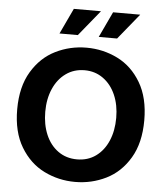

<svg xmlns="http://www.w3.org/2000/svg" viewBox="-61 -974 895 1043"><g transform="rotate(5 386.5 -452.0)"><path d="M40 -350Q40 -473 89.5 -555.5Q139 -638 218 -677Q297 -716 387 -716Q477 -716 556 -677Q635 -638 684 -555.5Q733 -473 733 -350Q733 -227 684 -144.5Q635 -62 556 -23Q477 16 387 16Q297 16 218 -23Q139 -62 89.5 -144.5Q40 -227 40 -350ZM580 -350Q580 -420 556 -475Q532 -530 488 -561.5Q444 -593 387 -593Q329 -593 285 -561.5Q241 -530 217 -475Q193 -420 193 -350Q193 -280 216.5 -225Q240 -170 284 -138.5Q328 -107 387 -107Q446 -107 489.5 -138.5Q533 -170 556.5 -225Q580 -280 580 -350ZM513 -920H661L547 -780H447ZM299 -920H447L333 -780H233Z"/></g></svg>

Font: Uncut Sans VF
Style: Regular
Weight: 400
Designer: Kasper Nordkvist
Foundry: Uncut Type
Version: Version 1.100;FEAKit 1.0